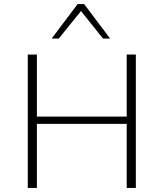

<svg xmlns="http://www.w3.org/2000/svg" viewBox="-20 -927 807 947"><path d="M605 0V-658H650V0ZM117 0V-658H162V0ZM133 -316V-352H635V-316ZM488 -737 372 -882 363 -907H395L523 -737ZM235 -737 363 -907H395L387 -882L270 -737Z"/></svg>

Font: Ysabeau ExtraLight
Style: Regular
Weight: 250
Designer: Christian Thalmann (Catharsis Fonts)
Version: Version 2.002